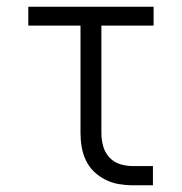

<svg xmlns="http://www.w3.org/2000/svg" viewBox="-20 -550 540 570"><path d="M374 0H434V-57H374Q354 -57 335.5 -63Q317 -69 304 -83.5Q291 -98 286 -117Q281 -136 281 -155V-474H436V-530H64V-474H219V-155Q219 -134 222.5 -113.5Q226 -93 235 -74Q244 -55 259 -40.5Q274 -26 293 -16.5Q312 -7 332.5 -3.5Q353 0 374 0Z"/></svg>

Font: Iosevka SS09 Light
Style: Regular
Weight: 300
Monospace: yes
Designer: Belleve Invis
Foundry: Belleve Invis
Version: Version 5.2.1; ttfautohint (v1.8.3)